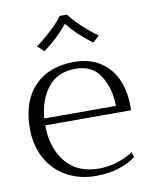

<svg xmlns="http://www.w3.org/2000/svg" viewBox="-83 -783 683 855"><g transform="rotate(-10 259.0 -355.0)"><path d="M152 -577 123 -604Q154 -626 189 -658Q224 -690 246 -720H279Q301 -690 336 -658Q371 -626 402 -604L373 -577Q344 -598 314 -626Q284 -654 265 -679H260Q241 -654 211 -626Q181 -598 152 -577ZM486 -251H98Q98 -150 150.5 -85Q203 -20 302 -20Q342 -20 384 -33Q426 -46 456 -67L463 -44Q435 -21 388 -5.5Q341 10 284 10Q208 10 150 -22.5Q92 -55 60 -113.5Q28 -172 28 -248Q28 -371 93 -439Q158 -507 272 -507Q343 -507 391.5 -475Q440 -443 463 -390Q486 -337 486 -272ZM423 -282Q423 -358 387 -417Q351 -476 274 -476Q193 -476 149.5 -421.5Q106 -367 99 -282Z"/></g></svg>

Font: Trirong Light
Style: Regular
Weight: 300
Designer: Katatrad Team
Foundry: CadsonDemak
Version: Version 1.001